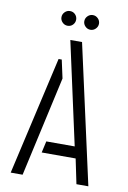

<svg xmlns="http://www.w3.org/2000/svg" viewBox="-93 -896 634 952"><g transform="rotate(10 224.5 -420.0)"><path d="M296 -766Q281 -766 270 -777Q259 -788 259 -803Q259 -818 270 -829Q281 -840 296 -840Q311 -840 322 -829Q333 -818 333 -803Q333 -788 322 -777Q311 -766 296 -766ZM181 -766Q166 -766 155 -777Q144 -788 144 -803Q144 -818 155 -829Q166 -840 181 -840Q197 -840 207.5 -829Q218 -818 218 -803Q218 -788 207.5 -777Q197 -766 181 -766ZM361 0 335 -125H164L177 -183H320L207 -699H266L421 0ZM30 0 166 -596H182L202 -504L90 0Z"/></g></svg>

Font: Stick No Bills Light
Style: Regular
Weight: 300
Version: Version 2.000